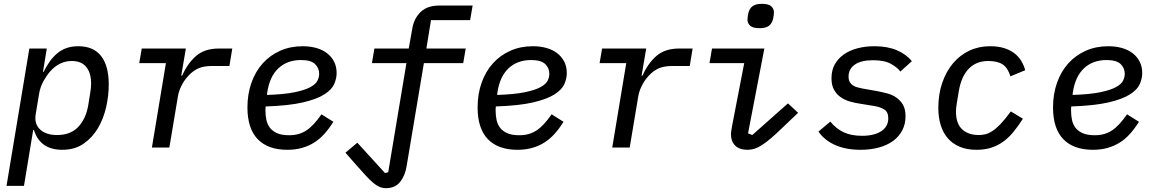

<svg xmlns="http://www.w3.org/2000/svg" viewBox="-20 -769 6040 1001"><path d="M133 -516H224L204 -394H207Q222 -424 239.5 -448.5Q257 -473 278.5 -491Q300 -509 327 -518.5Q354 -528 388 -528Q467 -528 507 -477Q547 -426 547 -328Q547 -271 533.5 -211Q520 -151 491 -101.5Q462 -52 416 -20Q370 12 305 12Q189 12 157 -91H153L105 200H14ZM277 -65Q348 -65 388 -107.5Q428 -150 440 -220L451 -289Q455 -312 455 -334Q455 -388 430 -419.5Q405 -451 354 -451Q289 -451 240 -395Q222 -374 206 -345Q190 -316 184 -281L166 -173Q158 -122 189.5 -93.5Q221 -65 277 -65Z M772 0 845 -440H706L719 -516H949L925 -375H930Q958 -439 1002.5 -477.5Q1047 -516 1121 -516H1191L1176 -425H1086Q1042 -425 1014 -412.5Q986 -400 962 -374Q956 -368 948 -357.5Q940 -347 932 -333Q924 -319 917 -301.5Q910 -284 907 -263L863 0Z M1478 12Q1377 12 1323.5 -43.5Q1270 -99 1270 -209Q1270 -279 1291 -338Q1312 -397 1350 -439Q1388 -481 1441 -504.5Q1494 -528 1558 -528Q1596 -528 1628.5 -519Q1661 -510 1684.5 -492Q1708 -474 1721.5 -448Q1735 -422 1735 -388Q1735 -360 1722.5 -331Q1710 -302 1671 -277Q1632 -252 1559 -235Q1486 -218 1365 -214Q1364 -207 1364 -200.5Q1364 -194 1364 -192Q1364 -166 1369 -143Q1374 -120 1387.5 -102.5Q1401 -85 1425 -74.5Q1449 -64 1487 -64Q1514 -64 1535.5 -70Q1557 -76 1576.5 -88.5Q1596 -101 1615.5 -122Q1635 -143 1656 -173L1718 -134Q1696 -99 1672 -72Q1648 -45 1619 -26.5Q1590 -8 1555 2Q1520 12 1478 12ZM1549 -456Q1477 -456 1431 -412.5Q1385 -369 1373 -285L1372 -274Q1462 -277 1515.5 -288Q1569 -299 1597.5 -314.5Q1626 -330 1635 -348Q1644 -366 1644 -384Q1644 -414 1622.5 -435Q1601 -456 1549 -456Z M1992 212Q1974 212 1958 205Q1942 198 1925 183.5Q1908 169 1887 146.5Q1866 124 1838 92L1781 27L1843 -25L1987 133L2004 129L2099 -440H1919L1932 -516H2111L2129 -617Q2137 -671 2172 -705.5Q2207 -740 2269 -740H2444L2431 -664H2227L2203 -516H2408L2395 -440H2190L2100 97Q2092 147 2066 179.5Q2040 212 1992 212Z M2678 12Q2577 12 2523.5 -43.5Q2470 -99 2470 -209Q2470 -279 2491 -338Q2512 -397 2550 -439Q2588 -481 2641 -504.5Q2694 -528 2758 -528Q2796 -528 2828.5 -519Q2861 -510 2884.5 -492Q2908 -474 2921.5 -448Q2935 -422 2935 -388Q2935 -360 2922.5 -331Q2910 -302 2871 -277Q2832 -252 2759 -235Q2686 -218 2565 -214Q2564 -207 2564 -200.5Q2564 -194 2564 -192Q2564 -166 2569 -143Q2574 -120 2587.5 -102.5Q2601 -85 2625 -74.5Q2649 -64 2687 -64Q2714 -64 2735.5 -70Q2757 -76 2776.5 -88.5Q2796 -101 2815.5 -122Q2835 -143 2856 -173L2918 -134Q2896 -99 2872 -72Q2848 -45 2819 -26.5Q2790 -8 2755 2Q2720 12 2678 12ZM2749 -456Q2677 -456 2631 -412.5Q2585 -369 2573 -285L2572 -274Q2662 -277 2715.5 -288Q2769 -299 2797.5 -314.5Q2826 -330 2835 -348Q2844 -366 2844 -384Q2844 -414 2822.5 -435Q2801 -456 2749 -456Z M3172 0 3245 -440H3106L3119 -516H3349L3325 -375H3330Q3358 -439 3402.5 -477.5Q3447 -516 3521 -516H3591L3576 -425H3486Q3442 -425 3414 -412.5Q3386 -400 3362 -374Q3356 -368 3348 -357.5Q3340 -347 3332 -333Q3324 -319 3317 -301.5Q3310 -284 3307 -263L3263 0Z M3940 -622Q3905 -622 3891 -635Q3877 -648 3877 -666Q3877 -679 3881 -698Q3886 -723 3902.5 -736Q3919 -749 3952 -749Q3987 -749 4001 -736Q4015 -723 4015 -705Q4015 -692 4011 -673Q4006 -648 3989.5 -635Q3973 -622 3940 -622ZM3877 12Q3835 12 3813 -10Q3791 -32 3791 -67Q3791 -78 3793 -89.5Q3795 -101 3797 -114L3860 -440H3679L3692 -516H3965L3880 -74L3902 -65L4088 -230L4141 -181L4056 -100Q4023 -68 3997.5 -46.5Q3972 -25 3951.5 -12Q3931 1 3913.5 6.5Q3896 12 3877 12Z M4466 12Q4391 12 4335 -12.5Q4279 -37 4247 -83L4309 -135Q4338 -99 4377.5 -80Q4417 -61 4474 -61Q4538 -61 4574.5 -85Q4611 -109 4611 -152Q4611 -185 4590.5 -198Q4570 -211 4540 -216L4466 -228Q4437 -232 4410 -240Q4383 -248 4362 -263Q4341 -278 4328 -301.5Q4315 -325 4315 -361Q4315 -403 4332.5 -434Q4350 -465 4380.5 -486Q4411 -507 4451.5 -517.5Q4492 -528 4539 -528Q4607 -528 4656 -507Q4705 -486 4734 -450L4674 -396Q4660 -416 4626 -435.5Q4592 -455 4531 -455Q4469 -455 4436.5 -432Q4404 -409 4404 -370Q4404 -353 4410 -342Q4416 -331 4426.5 -324Q4437 -317 4450.5 -313.5Q4464 -310 4479 -307L4553 -294Q4579 -289 4605.5 -282Q4632 -275 4653 -260.5Q4674 -246 4687.5 -223Q4701 -200 4701 -163Q4701 -122 4684 -89.5Q4667 -57 4636.5 -34.5Q4606 -12 4562.5 0Q4519 12 4466 12Z M5071 12Q5022 12 4984.5 -3.5Q4947 -19 4922 -47.5Q4897 -76 4884.5 -116.5Q4872 -157 4872 -206Q4872 -278 4892.5 -337.5Q4913 -397 4949 -439.5Q4985 -482 5034 -505Q5083 -528 5141 -528Q5183 -528 5214 -518.5Q5245 -509 5267.5 -492Q5290 -475 5304 -452Q5318 -429 5325 -403L5248 -371Q5234 -416 5207 -433.5Q5180 -451 5132 -451Q5070 -451 5031 -411Q4992 -371 4979 -295L4969 -235Q4966 -218 4965 -207.5Q4964 -197 4964 -187Q4964 -125 4996 -95Q5028 -65 5083 -65Q5100 -65 5117 -69Q5134 -73 5153.5 -85.5Q5173 -98 5196.5 -122.5Q5220 -147 5250 -188L5313 -150Q5288 -111 5263 -80.5Q5238 -50 5209 -29.5Q5180 -9 5146.5 1.5Q5113 12 5071 12Z M5678 12Q5577 12 5523.5 -43.5Q5470 -99 5470 -209Q5470 -279 5491 -338Q5512 -397 5550 -439Q5588 -481 5641 -504.5Q5694 -528 5758 -528Q5796 -528 5828.5 -519Q5861 -510 5884.5 -492Q5908 -474 5921.5 -448Q5935 -422 5935 -388Q5935 -360 5922.5 -331Q5910 -302 5871 -277Q5832 -252 5759 -235Q5686 -218 5565 -214Q5564 -207 5564 -200.5Q5564 -194 5564 -192Q5564 -166 5569 -143Q5574 -120 5587.5 -102.5Q5601 -85 5625 -74.5Q5649 -64 5687 -64Q5714 -64 5735.5 -70Q5757 -76 5776.5 -88.5Q5796 -101 5815.5 -122Q5835 -143 5856 -173L5918 -134Q5896 -99 5872 -72Q5848 -45 5819 -26.5Q5790 -8 5755 2Q5720 12 5678 12ZM5749 -456Q5677 -456 5631 -412.5Q5585 -369 5573 -285L5572 -274Q5662 -277 5715.5 -288Q5769 -299 5797.5 -314.5Q5826 -330 5835 -348Q5844 -366 5844 -384Q5844 -414 5822.5 -435Q5801 -456 5749 -456Z"/></svg>

Font: IBM Plex Mono Text
Style: Italic
Weight: 450
Italic angle: -9°
Monospace: yes
Designer: Mike Abbink, Paul van der Laan, Pieter van Rosmalen
Foundry: Bold Monday
Version: Version 2.1